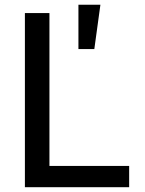

<svg xmlns="http://www.w3.org/2000/svg" viewBox="-20 -782 605 802"><path d="M84 0V-727.5H186.5V-88.9H519.5V0ZM307.6 -577.1V-762.2H399.4L374 -577.1Z"/></svg>

Font: Inter Cardless
Style: Regular
Weight: 400
Designer: Rasmus Andersson
Foundry: rsms
Version: Version 4.001;git-9221beed3